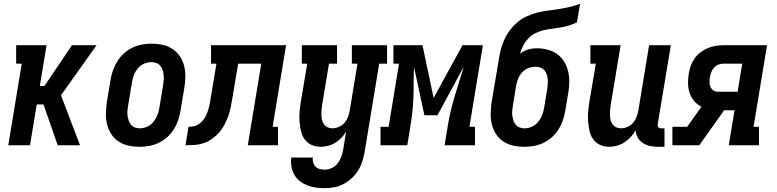

<svg xmlns="http://www.w3.org/2000/svg" viewBox="-20 -755 4040 998"><path d="M23 0 93 -424H64V-520H222L187 -308H211L354 -520H482L337 -316L297 -260L396 0H280L206 -212H171L136 0Z M706 8Q676 8 648 2Q620 -4 597 -19Q574 -34 559 -57Q544 -80 537 -107Q530 -134 530.5 -163.5Q531 -193 535 -222L555 -342Q559 -367 568 -391.5Q577 -416 591 -438Q605 -460 625 -478Q645 -496 669 -507.5Q693 -519 718 -523.5Q743 -528 767 -528Q797 -528 825 -522Q853 -516 876 -501Q899 -486 914.5 -463Q930 -440 937 -413Q944 -386 943.5 -356.5Q943 -327 938 -298L918 -178Q914 -153 905.5 -128.5Q897 -104 883 -82Q869 -60 849 -42Q829 -24 805 -12.5Q781 -1 755.5 3.5Q730 8 706 8ZM707 -88Q726 -88 745 -96.5Q764 -105 777 -121Q790 -137 797.5 -155.5Q805 -174 808 -193L828 -313Q830 -327 831 -340.5Q832 -354 830.5 -367Q829 -380 825 -392Q821 -404 813 -413.5Q805 -423 792.5 -427.5Q780 -432 766 -432Q747 -432 728 -423.5Q709 -415 696 -399Q683 -383 676 -364.5Q669 -346 666 -327L646 -207Q644 -193 642.5 -179.5Q641 -166 643 -153Q645 -140 649 -128Q653 -116 661 -106.5Q669 -97 681 -92.5Q693 -88 707 -88Z M944 0 960 -96Q973 -96 986.5 -98.5Q1000 -101 1012 -109Q1024 -117 1033.5 -128Q1043 -139 1049.5 -151.5Q1056 -164 1060 -177Q1064 -190 1067.5 -203.5Q1071 -217 1073 -230Q1075 -243 1077 -256L1105 -424H1077V-520H1467L1397 -96H1425V0H1268L1338 -424H1218L1188 -246Q1184 -222 1179.5 -199Q1175 -176 1167 -153Q1159 -130 1147.5 -108Q1136 -86 1119.5 -67Q1103 -48 1082 -33Q1061 -18 1037.5 -10.5Q1014 -3 990.5 -1.5Q967 0 944 0Z M1668 223Q1645 223 1621.5 220Q1598 217 1577 208.5Q1556 200 1538.5 186.5Q1521 173 1510 153.5Q1499 134 1495 111Q1491 88 1494 64H1606Q1604 78 1608 90.5Q1612 103 1620.5 111.5Q1629 120 1642 123.5Q1655 127 1668 127Q1687 127 1705.5 118Q1724 109 1736 93Q1748 77 1754.5 58.5Q1761 40 1764 22L1779 -71Q1769 -54 1754.5 -38.5Q1740 -23 1722.5 -12.5Q1705 -2 1685 3Q1665 8 1646 8Q1621 8 1599 -2Q1577 -12 1563.5 -31Q1550 -50 1544.5 -74Q1539 -98 1537 -122.5Q1535 -147 1537 -172Q1539 -197 1543 -222L1577 -424H1549V-520H1732V-424H1690L1654 -207Q1652 -194 1651 -181Q1650 -168 1650.5 -155Q1651 -142 1654 -130Q1657 -118 1664.5 -108Q1672 -98 1683.5 -93Q1695 -88 1708 -88Q1724 -88 1741.5 -95.5Q1759 -103 1770.5 -116.5Q1782 -130 1788.5 -146.5Q1795 -163 1798 -180L1838 -424H1809V-520H1992V-424H1951L1875 37Q1870 62 1862.5 86Q1855 110 1841 132Q1827 154 1807.5 172Q1788 190 1765 202Q1742 214 1717.5 218.5Q1693 223 1668 223Z M1958 0V-96H2000L2054 -424H2025V-520H2176L2234 -246L2384 -520H2490L2420 -96H2449V0H2291L2308 -104Q2316 -152 2328 -199.5Q2340 -247 2356 -295L2366 -329Q2372 -348 2378.5 -367.5Q2385 -387 2390 -407L2254 -156H2186L2132 -407Q2131 -387 2130.5 -367.5Q2130 -348 2130 -329V-295Q2130 -247 2126 -199.5Q2122 -152 2114 -104L2097 0Z M2706 8Q2676 8 2648 2Q2620 -4 2597 -19Q2574 -34 2559 -57Q2544 -80 2537 -107Q2530 -134 2530.5 -163.5Q2531 -193 2535 -222L2570 -429Q2574 -456 2580 -484Q2586 -512 2597 -539Q2608 -566 2625.5 -591Q2643 -616 2665.5 -636Q2688 -656 2715.5 -669Q2743 -682 2770.5 -689Q2798 -696 2826.5 -699.5Q2855 -703 2883 -707.5Q2911 -712 2939 -718.5Q2967 -725 2995 -735L2979 -639Q2959 -629 2937 -622.5Q2915 -616 2893 -612Q2871 -608 2849.5 -605.5Q2828 -603 2806 -598Q2784 -593 2763 -582.5Q2742 -572 2726 -555Q2710 -538 2699.5 -517.5Q2689 -497 2683 -475Q2702 -491 2724.5 -497.5Q2747 -504 2770 -504Q2799 -504 2826 -497Q2853 -490 2875 -474.5Q2897 -459 2911.5 -436Q2926 -413 2932.5 -386.5Q2939 -360 2939 -331Q2939 -302 2934 -274L2918 -178Q2914 -153 2905.5 -128.5Q2897 -104 2883 -82Q2869 -60 2849 -42Q2829 -24 2805 -12.5Q2781 -1 2755.5 3.5Q2730 8 2706 8ZM2707 -88Q2726 -88 2745 -96.5Q2764 -105 2777 -121Q2790 -137 2797.5 -155.5Q2805 -174 2808 -193L2824 -289Q2826 -303 2827 -316.5Q2828 -330 2827 -343Q2826 -356 2822 -368Q2818 -380 2810 -389.5Q2802 -399 2789.5 -403.5Q2777 -408 2763 -408Q2745 -408 2726.5 -401Q2708 -394 2694.5 -379.5Q2681 -365 2673.5 -347Q2666 -329 2663 -311L2646 -207Q2644 -193 2642.5 -179.5Q2641 -166 2643 -153Q2645 -140 2649 -128Q2653 -116 2661 -106.5Q2669 -97 2681 -92.5Q2693 -88 2707 -88Z M3146 8Q3121 8 3099 -2Q3077 -12 3063.5 -31Q3050 -50 3044.5 -74Q3039 -98 3037 -122.5Q3035 -147 3037 -172Q3039 -197 3043 -222L3077 -424H3049V-520H3206L3154 -207Q3152 -194 3151 -181Q3150 -168 3150.5 -155Q3151 -142 3154 -130Q3157 -118 3164.5 -108Q3172 -98 3183.5 -93Q3195 -88 3208 -88Q3224 -88 3241.5 -95.5Q3259 -103 3270.5 -116.5Q3282 -130 3288.5 -146.5Q3295 -163 3298 -180L3354 -520H3467L3399 -111Q3398 -107 3398.5 -102Q3399 -97 3402 -94Q3405 -91 3409 -89.5Q3413 -88 3418 -88H3434V8H3402Q3380 8 3360 4Q3340 0 3322.5 -11Q3305 -22 3295 -39.5Q3285 -57 3284 -78Q3274 -60 3259 -43.5Q3244 -27 3225.5 -15Q3207 -3 3186.5 2.5Q3166 8 3146 8Z M3475 0V-96H3552L3626 -200Q3604 -211 3588.5 -229.5Q3573 -248 3565 -271Q3557 -294 3556.5 -319.5Q3556 -345 3560 -371Q3563 -391 3570 -411.5Q3577 -432 3589.5 -450Q3602 -468 3620 -482Q3638 -496 3658 -504.5Q3678 -513 3698.5 -516.5Q3719 -520 3740 -520H3967L3897 -96H3925V0H3768L3798 -182H3744L3615 0ZM3711 -278H3814L3838 -424H3739Q3727 -424 3714 -419Q3701 -414 3691.5 -403.5Q3682 -393 3677.5 -380.5Q3673 -368 3670 -355Q3668 -342 3668 -329Q3668 -316 3672.5 -304.5Q3677 -293 3687.5 -285.5Q3698 -278 3711 -278Z"/></svg>

Font: Iosevka Curly Slab
Style: Bold Italic
Weight: 700
Italic angle: -9°
Monospace: yes
Designer: Belleve Invis
Foundry: Belleve Invis
Version: Version 22.1.2; ttfautohint (v1.8.4)